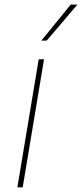

<svg xmlns="http://www.w3.org/2000/svg" viewBox="-20 -798 350 818"><path d="M54 0 144.9 -545.5H167.6L76.7 0ZM156.2 -625 281.2 -778.4H309.7L179 -625Z"/></svg>

Font: Inter Thin  BETA
Style: Italic
Weight: 100
Italic angle: -9.39999°
Designer: Rasmus Andersson
Foundry: rsms
Version: Version 3.011;git-f93a4a705